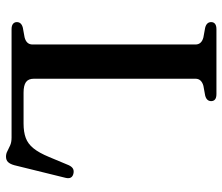

<svg xmlns="http://www.w3.org/2000/svg" viewBox="-72 -668 759 656"><g transform="rotate(90 308.0 -340.5)"><path d="M307 -661.5 274 -655.5Q262.5 -652.5 256 -645.8Q249.5 -639 249.5 -628.5V-76Q249.5 -57.5 261 -49.2Q272.5 -41 297 -41H402.5Q431.5 -41 451.8 -48.5Q472 -56 487.2 -74.8Q502.5 -93.5 517 -128.5L545 -195.5Q550 -206 556.8 -209.8Q563.5 -213.5 573 -211.5Q583 -209.5 587 -202.8Q591 -196 588 -184L545 -9.5Q541 5 534.2 12Q527.5 19 515.5 19Q505.5 19 496.8 14.2Q488 9.5 477.2 4.8Q466.5 0 450.5 0H80.5Q68 0 62 -5Q56 -10 56 -18Q56 -33.5 75 -38.5L108 -44.5Q120 -47.5 126.2 -54.2Q132.5 -61 132.5 -71.5V-628.5Q132.5 -639 126.2 -645.8Q120 -652.5 108 -655.5L75 -661.5Q56 -666.5 56 -682Q56 -690.5 62 -695.2Q68 -700 80.5 -700H301.5Q314.5 -700 320.2 -695.2Q326 -690.5 326 -682Q326 -666.5 307 -661.5Z"/></g></svg>

Font: Fraunces 11pt
Style: Regular
Weight: 400
Version: Version 1.000;[b76b70a41]